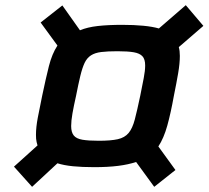

<svg xmlns="http://www.w3.org/2000/svg" viewBox="-20 -715 806 742"><path d="M104 7 34 -71 125 -153Q123 -160 121.5 -166Q120 -172 119.5 -179Q119 -186 119 -194Q119 -223 126 -260Q133 -297 143 -345Q157 -412 169 -459.5Q181 -507 202 -539L137 -628L221 -694L289 -598Q318 -610 358 -614.5Q398 -619 452 -619Q498 -619 534 -615.5Q570 -612 594 -605L698 -695L766 -615L671 -533Q673 -526 674 -517.5Q675 -509 675 -499Q675 -470 668.5 -432Q662 -394 652 -345Q640 -278 626.5 -229.5Q613 -181 592 -149L658 -58L576 7L506 -89Q476 -79 436.5 -74Q397 -69 344 -69Q297 -69 262 -72.5Q227 -76 202 -84ZM362 -171Q408 -171 435 -177Q462 -183 477 -201Q492 -219 501 -253.5Q510 -288 522 -345Q530 -385 535.5 -413.5Q541 -442 541 -462Q541 -486 530.5 -497.5Q520 -509 497 -513Q474 -517 434 -517Q396 -517 371.5 -514Q347 -511 331.5 -501Q316 -491 307 -472Q298 -453 290.5 -422Q283 -391 274 -345Q265 -305 260 -276.5Q255 -248 255 -228Q255 -204 265 -191.5Q275 -179 298.5 -175Q322 -171 362 -171Z"/></svg>

Font: Saira Expanded SemiBold
Style: Italic
Weight: 600
Width: 7
Italic angle: -12°
Designer: Hector Gatti with collaboration of the Omnibus-Type team
Foundry: Omnibus-Type
Version: Version 1.101